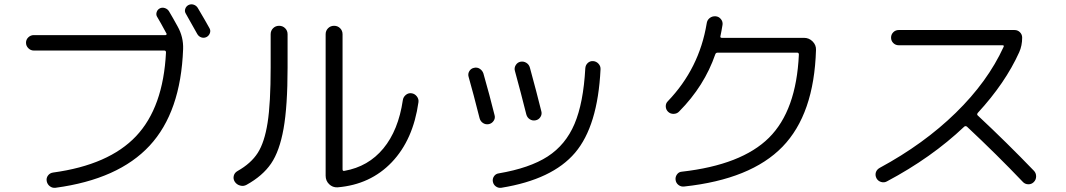

<svg xmlns="http://www.w3.org/2000/svg" viewBox="-20 -859 5040 908"><path d="M763 -693Q766 -693 767.5 -696Q769 -699 767 -701Q739 -753 724 -778Q717 -788 720.5 -800.5Q724 -813 735 -819Q746 -825 759 -821Q772 -817 779 -806Q797 -776 820 -734Q848 -684 846 -627Q835 -329 687.5 -170Q540 -11 243 29Q228 31 216 22Q204 13 201 -2Q198 -17 207 -29Q216 -41 231 -43Q495 -79 623.5 -215Q752 -351 765 -611Q765 -620 757 -620H140Q125 -620 114 -631Q103 -642 103 -657Q103 -672 114 -682.5Q125 -693 140 -693ZM913 -698Q883 -752 859 -794Q852 -805 856 -817Q860 -829 871 -835Q883 -841 895.5 -837Q908 -833 915 -822Q953 -758 971 -725Q977 -714 972.5 -702Q968 -690 957 -684Q945 -678 932.5 -682Q920 -686 913 -698Z M1576 27Q1553 28 1536.5 12Q1520 -4 1520 -28V-697Q1520 -714 1531.5 -725.5Q1543 -737 1560 -737Q1577 -737 1588.5 -725.5Q1600 -714 1600 -697V-58Q1600 -49 1609 -51Q1722 -71 1793 -157Q1864 -243 1885 -385Q1887 -400 1899 -410Q1911 -420 1926 -418Q1941 -416 1951 -403.5Q1961 -391 1959 -376Q1934 -198 1833 -92Q1732 14 1576 27ZM1146 15Q1132 23 1115.5 18.5Q1099 14 1090 0Q1082 -13 1085.5 -27.5Q1089 -42 1103 -50Q1167 -86 1199 -136Q1231 -186 1245.5 -278.5Q1260 -371 1260 -540V-697Q1260 -714 1271.5 -725.5Q1283 -737 1300 -737Q1317 -737 1328.5 -725.5Q1340 -714 1340 -697V-540Q1340 -357 1321 -250.5Q1302 -144 1262 -85.5Q1222 -27 1146 15Z M2820 -531Q2807 -263 2699.5 -136.5Q2592 -10 2351 29Q2337 31 2325.5 23Q2314 15 2311 1Q2308 -13 2316 -25Q2324 -37 2338 -39Q2485 -64 2570 -119Q2655 -174 2697 -273Q2739 -372 2748 -536Q2749 -551 2759.5 -561Q2770 -571 2785 -570Q2800 -569 2810.5 -557.5Q2821 -546 2820 -531ZM2248 -300Q2218 -419 2196 -496Q2192 -510 2199.5 -522.5Q2207 -535 2221 -538Q2236 -542 2248.5 -534Q2261 -526 2266 -512Q2296 -407 2319 -314Q2323 -300 2314.5 -287.5Q2306 -275 2292 -272Q2277 -269 2264.5 -277Q2252 -285 2248 -300ZM2469 -318Q2444 -418 2415 -524Q2411 -538 2419 -551Q2427 -564 2441 -567Q2456 -570 2469 -562Q2482 -554 2486 -539Q2518 -422 2540 -333Q2544 -319 2536 -306Q2528 -293 2513 -290Q2498 -287 2485.5 -295Q2473 -303 2469 -318Z M3192 -332Q3182 -321 3166 -320.5Q3150 -320 3139 -331Q3129 -341 3128.5 -355.5Q3128 -370 3138 -380Q3287 -535 3322 -748Q3324 -764 3336 -773.5Q3348 -783 3364 -782Q3379 -781 3389 -769Q3399 -757 3397 -742Q3392 -711 3387 -688Q3385 -680 3394 -680H3783Q3806 -680 3823 -663Q3840 -646 3839 -623Q3830 -319 3680.5 -165Q3531 -11 3216 23Q3201 25 3189 16Q3177 7 3175 -8Q3173 -22 3181.5 -34Q3190 -46 3204 -47Q3487 -79 3616.5 -207.5Q3746 -336 3758 -601Q3758 -610 3750 -610H3374Q3366 -610 3363 -603Q3311 -452 3192 -332Z M4174 -1Q4161 6 4146.5 1.5Q4132 -3 4125 -16Q4118 -30 4122 -43.5Q4126 -57 4140 -65Q4349 -178 4500 -325.5Q4651 -473 4726 -637Q4730 -645 4721 -645H4230Q4215 -645 4204.5 -655.5Q4194 -666 4194 -681Q4194 -696 4204.5 -706.5Q4215 -717 4230 -717H4778Q4793 -717 4803.5 -706.5Q4814 -696 4814 -681Q4814 -643 4800 -612Q4734 -466 4604 -325Q4598 -317 4605 -312Q4742 -184 4869 -52Q4880 -41 4880 -25Q4880 -9 4869 2Q4858 13 4842.5 12.5Q4827 12 4817 1Q4694 -128 4553 -260Q4546 -265 4540 -260Q4385 -113 4174 -1Z"/></svg>

Font: Rounded Mplus 1c
Style: Regular
Weight: 400
Version: Version 1.059.20150529